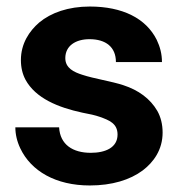

<svg xmlns="http://www.w3.org/2000/svg" viewBox="-20 -558 554 588"><path d="M258 -90C203 -90 164 -115 161 -168H27C27 -147 32 -125 42 -104C75 -34 151 10 255 10C323 10 378 -7 417 -36C450 -61 478 -99 478 -152C478 -178 472 -200 462 -218C440 -256 404 -282 358 -297C322 -309 268 -317 232 -329C207 -337 180 -349 180 -380C180 -418 212 -438 254 -438C304 -438 335 -414 335 -368H476C476 -393 470 -415 460 -436C427 -502 355 -538 255 -538C189 -538 136 -519 100 -489C70 -463 44 -425 44 -374C44 -351 49 -331 58 -314C89 -257 158 -229 232 -213C254 -209 272 -205 286 -200C314 -190 340 -180 340 -146C340 -106 303 -90 258 -90Z"/></svg>

Font: Asimov
Style: Regular
Weight: 500
Designer: Google
Version: Version 2.000980; 2014